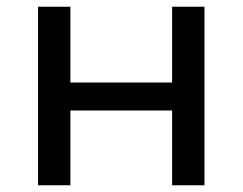

<svg xmlns="http://www.w3.org/2000/svg" viewBox="-20 -550 721 570"><path d="M93 -530H189V-305H491V-530H587V0H491V-222H189V0H93Z"/></svg>

Font: Montserrat Alternates Medium
Style: Regular
Weight: 500
Designer: Julieta Ulanovsky
Foundry: Julieta Ulanovsky
Version: Version 7.200